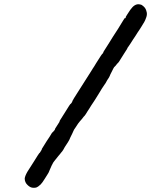

<svg xmlns="http://www.w3.org/2000/svg" viewBox="-20 -697 722 917"><path d="M634 -676Q638 -677 644 -676.5Q650 -676 650.5 -675.5Q651 -675 651 -675Q656 -675 664 -668Q665 -666 667 -665Q671 -662 675 -655Q678 -650 680 -641Q682 -636 681.5 -628.5Q681 -621 679 -615.5Q677 -610 676 -607.5Q675 -605 673.5 -601Q672 -597 669 -592Q665 -586 655 -569Q650 -561 645.5 -554Q641 -547 638 -543Q635 -539 633 -535Q631 -531 625 -522.5Q619 -514 616.5 -510Q614 -506 610.5 -500.5Q607 -495 601.5 -486.5Q596 -478 593 -474Q589 -470 589 -467Q588 -467 587.5 -465.5Q587 -464 587 -463.5Q587 -463 572 -440Q561 -422 555 -413Q548 -401 545 -398Q540 -394 532 -383Q528 -379 525 -376Q521 -370 515 -357Q510 -348 507.5 -342.5Q505 -337 504 -334Q503 -330 492 -314Q488 -306 484.5 -300.5Q481 -295 476 -288Q471 -281 466 -273Q462 -265 457 -258Q442 -234 439 -229Q437 -225 429.5 -214Q422 -203 420.5 -200.5Q419 -198 416.5 -194.5Q414 -191 411.5 -186.5Q409 -182 406 -177.5Q403 -173 399 -167Q387 -147 384 -144Q382 -143 380 -140Q373 -130 361 -117Q352 -106 348.5 -100Q345 -94 340 -87Q333 -78 330 -70Q329 -67 326 -61Q312 -33 311 -29Q309 -24 289 6Q284 14 283 17Q277 27 271 33Q268 37 266.5 39Q265 41 263 43Q261 45 258 49Q247 63 242 69Q235 76 227 93Q221 107 217.5 114.5Q214 122 214 123Q214 125 205 139Q200 148 193 158Q182 176 174 184Q163 195 152 199Q149 200 142 200Q132 200 126 197Q114 191 105 179Q101 173 99 165Q98 161 98 156Q99 144 111 123Q116 114 141 76Q167 34 168 34Q170 34 173 28Q181 16 180 14Q180 14 203 -23Q212 -37 217 -44Q229 -65 231 -65Q232 -65 236 -70Q238 -73 238 -73Q240 -73 242 -78L243 -81V-82Q261 -109 264 -115Q265 -117 264.5 -118Q264 -119 272 -131Q286 -153 294 -166Q315 -200 316 -200Q318 -200 322 -206Q326 -212 326 -215Q326 -216 334 -229Q362 -274 388 -314Q407 -345 416 -358Q420 -365 423 -369.5Q426 -374 430 -380Q434 -386 439 -395Q468 -441 469 -441Q472 -440 473 -446Q473 -448 478.5 -456.5Q484 -465 490 -474.5Q496 -484 504.5 -497.5Q513 -511 519 -521Q526 -532 543 -558Q560 -586 567.5 -598Q575 -610 575.5 -610.5Q576 -611 576.5 -610Q577 -609 579 -611Q582 -615 581 -617Q581 -618 589 -630Q604 -654 612 -662Q622 -673 634 -676Z"/></svg>

Font: TT2020 Style E
Style: Italic
Weight: 400
Italic angle: -15°
Version: Version 0.2.000